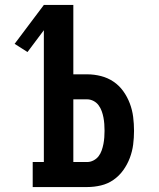

<svg xmlns="http://www.w3.org/2000/svg" viewBox="-20 -755 640 775"><path d="M112 0V-101H157V-633L91 -545L39 -578L157 -735H276V-455H332Q360 -455 387.5 -448Q415 -441 438 -425.5Q461 -410 477.5 -387Q494 -364 504 -337.5Q514 -311 517.5 -283Q521 -255 521 -227Q521 -199 517.5 -171.5Q514 -144 504 -117.5Q494 -91 477.5 -68Q461 -45 438 -29Q415 -13 387.5 -6.5Q360 0 332 0ZM276 -101H332Q345 -101 357.5 -107.5Q370 -114 378 -124.5Q386 -135 390.5 -148Q395 -161 397.5 -174Q400 -187 401 -200.5Q402 -214 402 -227Q402 -241 401 -254.5Q400 -268 397.5 -281Q395 -294 390.5 -306.5Q386 -319 378 -330Q370 -341 357.5 -347.5Q345 -354 332 -354H276Z"/></svg>

Font: Iosevka Etoile
Style: Bold
Weight: 700
Designer: Belleve Invis
Foundry: Belleve Invis
Version: Version 28.1.0; ttfautohint (v1.8.4)